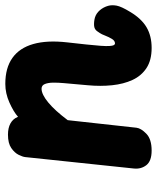

<svg xmlns="http://www.w3.org/2000/svg" viewBox="46 -637 591 723"><g transform="rotate(-90 341.5 -275.5)"><path d="M136 0Q96.5 0 81 -20Q65.5 -40 68.5 -67.5L111.5 -476Q112.5 -485.5 120 -500.8Q127.5 -516 145.5 -528.5Q163.5 -541 196 -541Q221.5 -541 238.5 -531.5Q255.5 -522 262.5 -504.5L263 -503Q282 -520 316.8 -535.5Q351.5 -551 387 -551Q447.5 -551 485 -524.2Q522.5 -497.5 537.2 -445.8Q552 -394 543.5 -318.5L535.5 -246Q532 -213 530.5 -191.8Q529 -170.5 529.8 -158.8Q530.5 -147 533 -142.5Q535.5 -138 539.5 -138Q549.5 -138 556.5 -149.5Q563.5 -161 568.8 -174.8Q574 -188.5 578.5 -195L585 -204.5Q592.5 -216 607.5 -216.8Q622.5 -217.5 637 -213.5Q653 -208.5 664.5 -195Q676 -181.5 681 -164Q685 -150 681.8 -132Q678.5 -114 658 -80.5Q632.5 -38 600 -19Q567.5 0 522.5 0Q476.5 0 447 -19.2Q417.5 -38.5 402 -72Q386.5 -105.5 382 -149Q377.5 -192.5 382 -240.5L390 -330.5Q392 -352 391.8 -371Q391.5 -390 386.5 -402.2Q381.5 -414.5 369 -414.5Q347.5 -414.5 317 -389.2Q286.5 -364 250.5 -316L222 -57Q220 -40 199.5 -20Q179 0 136 0Z"/></g></svg>

Font: Edu NSW ACT Hand Pre
Style: Regular
Weight: 400
Designer: Tina and Corey Anderson, Eben Sorkin, Mirko Velimirovic
Foundry: Sorkin Type Co.
Version: Version 2.000